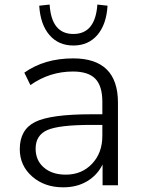

<svg xmlns="http://www.w3.org/2000/svg" viewBox="-20 -800 618 829"><path d="M252.9 8.8Q171.9 8.8 118.7 -38.1Q65.4 -85 65.4 -156.2Q65.4 -240.2 131.8 -273.4Q198.2 -306.6 375 -306.6H421.9V-360.4Q421.9 -428.7 391.6 -460Q361.3 -491.2 294.9 -491.2Q194.3 -491.2 111.3 -432.6L85 -486.3Q171.9 -547.9 295.9 -547.9Q489.3 -547.9 489.3 -356.4V0H422.9V-89.8Q400.4 -43.9 356.4 -17.6Q312.5 8.8 252.9 8.8ZM133.8 -158.2Q133.8 -107.4 169.4 -76.7Q205.1 -45.9 263.7 -45.9Q333 -45.9 377.4 -92.8Q421.9 -139.6 421.9 -213.9V-260.7H376Q234.4 -260.7 184.1 -238.3Q133.8 -215.8 133.8 -158.2ZM149.4 -775.4 194.3 -780.3Q202.1 -653.3 296.9 -653.3Q391.6 -653.3 400.4 -780.3L444.3 -775.4Q439.5 -694.3 400.4 -648.9Q361.3 -603.5 296.9 -603.5Q232.4 -603.5 193.4 -648.9Q154.3 -694.3 149.4 -775.4Z"/></svg>

Font: Min Sans Light
Style: Regular
Weight: 300
Designer: Jinseong-Kim, NotoSansCJK, Nunito
Foundry: Jinseong-Kim
Version: Version 1.400;Glyphs 3.1.2 (3151)